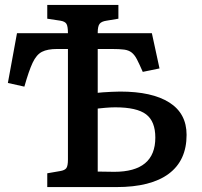

<svg xmlns="http://www.w3.org/2000/svg" viewBox="-20 -760 822 780"><path d="M172 0V-56L224 -65Q243 -68 249.5 -77Q256 -86 256 -112V-561H212Q173 -561 150.5 -549.5Q128 -538 112.5 -505Q97 -472 79 -408L12 -423L49 -625H256Q256 -653 250 -663Q244 -673 225 -676L172 -684V-740H461V-684L413 -676Q392 -673 384.5 -663Q377 -653 377 -628V-625H597L628 -482L560 -468Q546 -500 536.5 -518.5Q527 -537 515 -546.5Q503 -556 484.5 -558.5Q466 -561 434 -561H377V-383Q383 -384 399 -385Q415 -386 434 -387Q453 -388 468 -388Q598 -388 668 -343.5Q738 -299 738 -212Q738 -108 665.5 -54Q593 0 453 0ZM377 -63Q394 -63 410.5 -62.5Q427 -62 444 -62Q611 -62 611 -201Q611 -267 573.5 -295.5Q536 -324 448 -324Q430 -324 407 -322Q384 -320 377 -319Z"/></svg>

Font: Literata 12pt Medium
Style: Regular
Weight: 500
Designer: Latin by Veronika Burian and Jose Scaglione. Greek by Irene Vlachou. Cyrillic by Vera Evstafieva.
Foundry: TypeTogether
Version: Version 3.002